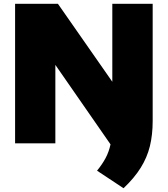

<svg xmlns="http://www.w3.org/2000/svg" viewBox="-20 -760 889 1018"><path d="M635 238 494.5 145Q522 111.5 539.8 78.2Q557.5 45 566 5.5L273.5 -416V0H60V-740H287L575.5 -326.5V-740H789.5V-118Q789.5 -45.5 774.8 14.8Q760 75 726.2 129.2Q692.5 183.5 635 238Z"/></svg>

Font: Encode Sans Semi Expanded Black
Style: Regular
Weight: 900
Width: 6
Designer: Multiple Designers
Foundry: Impallari Type
Version: Version 3.000; ttfautohint (v1.8.3) -l 8 -r 50 -G 200 -x 14 